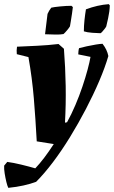

<svg xmlns="http://www.w3.org/2000/svg" viewBox="-64 -687 549 925"><path d="M-24 218Q-29 208 -33.5 189Q-38 170 -41.5 148.5Q-45 127 -44 111L-29 93Q1 97 38 106Q75 115 106 124Q127 102 149 73Q171 44 195 7L113 -6Q107 -116 99 -213Q91 -310 73 -412L17 -426Q15 -445 18 -462Q63 -464 115 -466.5Q167 -469 218 -475L244 -452Q251 -362 252.5 -273Q254 -184 249 -96L259 -98Q280 -136 299 -180.5Q318 -225 333 -269.5Q348 -314 358 -351.5Q368 -389 372 -413L313 -425Q313 -430 314 -440Q315 -450 317 -455Q331 -459 354 -464Q377 -469 398.5 -472.5Q420 -476 430 -476Q452 -448 458 -417Q442 -362 414 -296.5Q386 -231 350 -162Q314 -93 273.5 -27Q233 39 191 94.5Q149 150 110 189Q83 199 49.5 206.5Q16 214 -24 218ZM340 -536Q340 -562 343 -590Q346 -618 350 -642Q406 -663 460 -667L465 -661Q464 -631 457 -599.5Q450 -568 448 -560Q447 -557 441 -549Q435 -541 428.5 -534Q422 -527 420 -527Q407 -527 381 -529Q355 -531 340 -536ZM153 -522 165 -620Q172 -636 183 -650Q195 -653 225.5 -656Q256 -659 280 -659L287 -653Q286 -642 283 -622Q280 -602 277 -583.5Q274 -565 273 -560Q269 -553 259 -541Q249 -529 242 -523Q227 -520 203 -520.5Q179 -521 153 -522Z"/></svg>

Font: Albura ExtraBold
Style: Italic
Weight: 758
Italic angle: -7°
Designer: Mercedes Jáuregui
Foundry: Omnibus-Type Team
Version: Version 1.000; ttfautohint (v1.8.3)